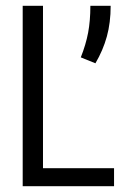

<svg xmlns="http://www.w3.org/2000/svg" viewBox="-20 -645 478 665"><path d="M58.6 -625H128.9V-62.5H375V0H58.6ZM259.8 -446.3Q277.3 -490.2 285.2 -531.7Q293 -573.2 293 -625H363.3Q363.3 -566.4 350.1 -518.6Q336.9 -470.7 310.5 -425.8Z"/></svg>

Font: Sudo Variable
Style: Regular
Weight: 400
Monospace: yes
Designer: Jens Kutilek
Foundry: Jens Kutilek
Version: Version 0.040